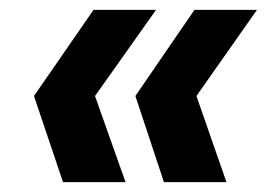

<svg xmlns="http://www.w3.org/2000/svg" viewBox="-20 -490 554 390"><path d="M313 -120 255 -295 375 -470H502L379 -295L440 -120ZM108 -120 49 -295 170 -470H297L173 -295L235 -120Z"/></svg>

Font: DM Sans 16pt
Style: Bold Italic
Weight: 700
Italic angle: -10°
Version: Version 4.004;gftools[0.9.30]